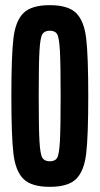

<svg xmlns="http://www.w3.org/2000/svg" viewBox="-20 -716 386 744"><path d="M24 -344Q24 -499 32 -567Q40 -635 71 -665.5Q102 -696 173 -696Q244 -696 275 -665.5Q306 -635 314 -567Q322 -499 322 -344Q322 -189 314 -121Q306 -53 275 -22.5Q244 8 173 8Q102 8 71 -22.5Q40 -53 32 -121Q24 -189 24 -344ZM215 -344Q215 -471 212 -521.5Q209 -572 201 -584.5Q193 -597 173 -597Q153 -597 144.5 -584Q136 -571 133 -520.5Q130 -470 130 -344Q130 -218 133 -167.5Q136 -117 144.5 -104Q153 -91 173 -91Q193 -91 201 -103.5Q209 -116 212 -166.5Q215 -217 215 -344Z"/></svg>

Font: Saira Ultra Condensed
Style: Bold
Weight: 700
Width: 1
Designer: Hector Gatti with collaboration of the Omnibus-Type team
Foundry: Omnibus-Type
Version: Version 1.001; ttfautohint (v1.8)